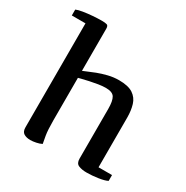

<svg xmlns="http://www.w3.org/2000/svg" viewBox="-172 -894 1015 1047"><g transform="rotate(30 335.5 -370.5)"><path d="M15.6 -730Q29.3 -736.3 56.6 -740.7Q84 -745.1 115.5 -747.6Q147 -750 172.4 -750Q192.9 -750 203.6 -746.8Q214.4 -743.7 214.4 -724.1V-459Q218.8 -460 238 -468.8Q257.3 -477.5 285.9 -488.5Q314.5 -499.5 348.1 -507.8Q381.8 -516.1 415.5 -516.1Q474.1 -516.1 504.2 -496.1Q534.2 -476.1 544.9 -441.2Q555.7 -406.2 555.7 -360.8V-48.8H640.6V-12.2Q624 -2.9 585.9 2.9Q547.9 8.8 512.7 8.8Q482.9 8.8 462.6 0.2Q442.4 -8.3 442.4 -38.1V-351.1Q442.4 -400.4 429.4 -422.1Q416.5 -443.8 374.5 -443.8Q354 -443.8 328.1 -439.7Q302.2 -435.5 277.6 -430.2Q252.9 -424.8 235.4 -420.4Q217.8 -416 214.4 -415V-147Q214.4 -86.9 220 -53.7Q225.6 -20.5 228.5 -6.8Q214.8 0.5 194.6 4.6Q174.3 8.8 158.7 8.8Q133.8 8.8 117.7 -1.2Q101.6 -11.2 101.6 -38.1V-692.9H15.6Z"/></g></svg>

Font: Artifika
Style: Regular
Weight: 400
Designer: Yulya Zhdanova, Ivan Petrov | Cyreal.org
Foundry: Cyreal.org
Version: Version 1.102; ttfautohint (v1.8.4.7-5d5b)